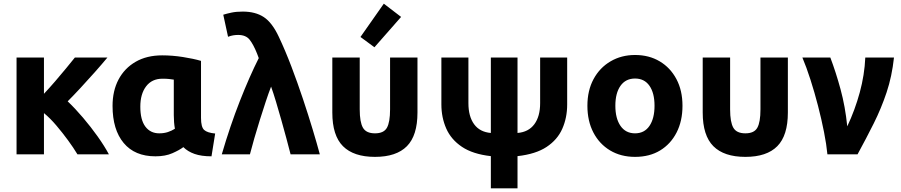

<svg xmlns="http://www.w3.org/2000/svg" viewBox="-20 -839 4901 1044"><path d="M70 0V-526H219V-329Q249 -361 280 -397Q311 -433 339 -467Q367 -501 387 -526H564Q535 -491 495.5 -446.5Q456 -402 417 -360Q378 -318 348 -288Q389 -249 431.5 -199Q474 -149 511 -97Q548 -45 572 0H401Q380 -35 350 -76Q320 -117 286.5 -156.5Q253 -196 219 -224V0Z M825 11Q713 11 652.5 -61.5Q592 -134 592 -263Q592 -345 624.5 -406.5Q657 -468 717.5 -503Q778 -538 862 -538Q917 -538 974.5 -529Q1032 -520 1073 -508V-198Q1073 -148 1090 -132.5Q1107 -117 1150 -113L1130 11Q1075 11 1038 -2Q1001 -15 977 -39Q956 -23 917.5 -6Q879 11 825 11ZM846 -114Q872 -114 893 -121Q914 -128 931 -139Q925 -174 925 -213V-406Q912 -408 899 -409.5Q886 -411 863 -411Q806 -411 774.5 -369.5Q743 -328 743 -259Q743 -187 770.5 -150.5Q798 -114 846 -114Z M1186 0Q1231 -154 1284 -289Q1337 -424 1387 -523Q1385 -529 1382.5 -535Q1380 -541 1378 -547Q1358 -597 1337.5 -623Q1317 -649 1275 -649Q1262 -649 1249 -647Q1236 -645 1220 -639L1194 -759Q1213 -765 1239 -770.5Q1265 -776 1300 -776Q1369 -776 1414.5 -746Q1460 -716 1496 -639Q1531 -565 1564.5 -477Q1598 -389 1627.5 -300.5Q1657 -212 1680.5 -134Q1704 -56 1719 0H1560Q1550 -39 1537 -87.5Q1524 -136 1509.5 -187Q1495 -238 1481 -285Q1467 -332 1454 -368Q1440 -332 1424.5 -285Q1409 -238 1393 -187Q1377 -136 1363 -87.5Q1349 -39 1339 0Z M2019 14Q1903 14 1845 -44Q1787 -102 1787 -227V-526H1936V-244Q1936 -175 1953.5 -144.5Q1971 -114 2019 -114Q2067 -114 2084 -144.5Q2101 -175 2101 -244V-526H2250V-227Q2250 -102 2192.5 -44Q2135 14 2019 14ZM2016 -582 1940 -638 2067 -819 2161 -747Z M2649 185V10Q2551 -1 2492 -40.5Q2433 -80 2406.5 -140Q2380 -200 2380 -271V-526H2527V-278Q2527 -206 2558 -163.5Q2589 -121 2649 -116V-526H2794V-116Q2854 -121 2885.5 -163.5Q2917 -206 2917 -278V-526H3064V-271Q3064 -199 3037.5 -139Q3011 -79 2952 -40Q2893 -1 2794 10V185Z M3433 14Q3356 14 3297.5 -21Q3239 -56 3206.5 -118.5Q3174 -181 3174 -264Q3174 -347 3207.5 -409Q3241 -471 3300 -505.5Q3359 -540 3433 -540Q3509 -540 3567 -505.5Q3625 -471 3658 -409Q3691 -347 3691 -264Q3691 -181 3659 -118.5Q3627 -56 3569.5 -21Q3512 14 3433 14ZM3433 -114Q3484 -114 3511.5 -154.5Q3539 -195 3539 -264Q3539 -333 3511.5 -372.5Q3484 -412 3433 -412Q3382 -412 3354 -372.5Q3326 -333 3326 -264Q3326 -195 3354 -154.5Q3382 -114 3433 -114Z M4033 14Q3917 14 3859 -44Q3801 -102 3801 -227V-526H3950V-244Q3950 -175 3967.5 -144.5Q3985 -114 4033 -114Q4081 -114 4098 -144.5Q4115 -175 4115 -244V-526H4264V-227Q4264 -102 4206.5 -44Q4149 14 4033 14Z M4479 0Q4474 -53 4460.5 -121.5Q4447 -190 4428 -263.5Q4409 -337 4387 -405.5Q4365 -474 4343 -526H4495Q4525 -447 4550.5 -353.5Q4576 -260 4587 -152Q4629 -241 4655 -336.5Q4681 -432 4685 -526H4841Q4830 -424 4801 -337Q4772 -250 4731 -168Q4690 -86 4643 0Z"/></svg>

Font: Ubuntu Sans ExtraBold
Style: Regular
Weight: 800
Designer: Dalton Maag Ltd
Foundry: Dalton Maag Ltd
Version: Version 1.006; ttfautohint (v1.8.4.7-5d5b)